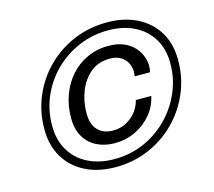

<svg xmlns="http://www.w3.org/2000/svg" viewBox="-102 -850 1070 961"><g transform="rotate(-15 433.0 -370.0)"><path d="M384.5 -14Q296 -14 229 -47.5Q162 -81 124.8 -142.8Q87.5 -204.5 87.5 -288.5Q87.5 -380 121.2 -459.2Q155 -538.5 215.5 -598.5Q276 -658.5 355.8 -692Q435.5 -725.5 527.5 -725.5Q616 -725.5 682.8 -692Q749.5 -658.5 786.8 -597.2Q824 -536 824 -451.5Q824 -361 790 -281.5Q756 -202 695.8 -141.8Q635.5 -81.5 555.8 -47.8Q476 -14 384.5 -14ZM389 -54.5Q470.5 -54.5 541.5 -85.2Q612.5 -116 666.5 -170.5Q720.5 -225 751.2 -295.8Q782 -366.5 782 -445.5Q782 -520.5 749.2 -574Q716.5 -627.5 658.5 -656.5Q600.5 -685.5 523.5 -685.5Q442 -685.5 370.8 -655.2Q299.5 -625 245.2 -571.5Q191 -518 160.2 -447.5Q129.5 -377 129.5 -296.5Q129.5 -221.5 162 -167.2Q194.5 -113 253 -83.8Q311.5 -54.5 389 -54.5ZM411.5 -131Q359.5 -131 318.8 -151.2Q278 -171.5 254.5 -211.2Q231 -251 231 -309.5Q231 -371.5 250.8 -426Q270.5 -480.5 306.8 -521.8Q343 -563 393.2 -586.5Q443.5 -610 504.5 -610Q552 -610 585 -595.2Q618 -580.5 638 -557.8Q658 -535 667.2 -509.2Q676.5 -483.5 676.5 -461.5Q676.5 -452 675.2 -444.5Q674 -437 672 -428.5H592Q593 -432 594 -439Q595 -446 595 -453Q595 -465.5 590.5 -481.5Q586 -497.5 574.5 -512.2Q563 -527 543.5 -536.8Q524 -546.5 494 -546.5Q436 -546.5 395.2 -513.2Q354.5 -480 333.2 -426.2Q312 -372.5 312 -311.5Q312 -254 340.8 -224.2Q369.5 -194.5 420 -194.5Q458.5 -194.5 489.5 -211.8Q520.5 -229 540.8 -256.2Q561 -283.5 567.5 -312.5H647.5Q636.5 -260 602 -219Q567.5 -178 518.2 -154.5Q469 -131 411.5 -131Z"/></g></svg>

Font: Epilogue Medium
Style: Italic
Weight: 500
Italic angle: -12°
Designer: Tyler Finck
Foundry: Etcetera Type Co
Version: Version 2.112